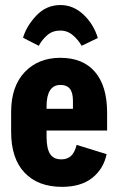

<svg xmlns="http://www.w3.org/2000/svg" viewBox="-20 -725 461 757"><path d="M23.9 -205.1Q23.9 -100.1 76.9 -44.2Q129.9 11.7 224.1 11.7Q299.3 11.7 343.8 -23.7Q388.2 -59.1 400.4 -117.2L282.2 -153.8Q274.4 -123 259.8 -109.9Q245.1 -96.7 221.7 -96.7Q190.9 -96.7 177.2 -118.4Q163.6 -140.1 163.6 -186V-306.2Q163.6 -347.2 177.2 -368.7Q190.9 -390.1 218.8 -390.1Q243.2 -390.1 255.4 -375Q267.6 -359.9 267.6 -327.6V-295.9H108.4V-210.4H402.3V-282.7Q401.9 -386.7 354.2 -441.9Q306.6 -497.1 217.8 -497.1Q130.9 -497.1 77.4 -440.7Q23.9 -384.3 23.9 -283.2ZM132.8 -544.4Q146 -568.8 166.7 -586.7Q187.5 -604.5 217.8 -604.5Q246.1 -604.5 267.6 -585.9Q289.1 -567.4 301.8 -544.4L365.7 -575.2Q349.1 -629.9 309.1 -667.5Q269 -705.1 218.3 -705.1Q162.6 -705.1 123.5 -663.8Q84.5 -622.6 70.8 -576.2Z"/></svg>

Font: Roboto Flex
Style: wght 700 wdth 25 opsz 34 GRAD 0.00 slnt 0.00 XTRA 468 XOPQ 96 YOPQ 79 YTLC 514 YTUC 712 YTAS 750 YTDE -203.00 YTFI 738
Weight: 700
Width: 1
Designer: Berlow after Robertson
Foundry: Google
Version: Version 3.100